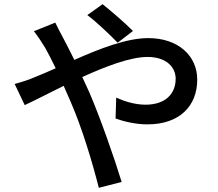

<svg xmlns="http://www.w3.org/2000/svg" viewBox="-20 -839 1040 917"><path d="M542 -635 615 -691C579 -728 504 -792 470 -819L397 -767C439 -736 505 -673 542 -635ZM50 -438 98 -337C142 -357 209 -392 284 -429L317 -354C372 -228 421 -64 452 58L561 30C527 -82 458 -279 407 -397L373 -471C485 -522 602 -567 685 -567C773 -567 819 -519 819 -463C819 -391 770 -339 675 -339C626 -339 576 -354 535 -373L532 -273C570 -259 628 -245 684 -245C838 -245 922 -333 922 -459C922 -571 833 -657 688 -657C584 -657 455 -606 335 -553C316 -591 298 -627 281 -659C271 -677 252 -714 244 -731L142 -690C159 -668 182 -634 195 -612C211 -584 228 -550 246 -513C208 -496 173 -481 140 -468C123 -460 84 -447 50 -438Z"/></svg>

Font: Noto Sans CJK HK Medium
Style: Regular
Weight: 500
Designer: Ryoko NISHIZUKA 西塚涼子 (kana, bopomofo & ideographs); Paul D. Hunt (Latin, Greek & Cyrillic); Sandoll Communications 산돌커뮤니
Foundry: Adobe
Version: Version 2.004;hotconv 1.0.118;makeotfexe 2.5.65603